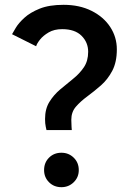

<svg xmlns="http://www.w3.org/2000/svg" viewBox="-20 -767 559 797"><path d="M173 -227Q173 -227 170 -240.5Q167 -254 167 -273Q167 -315 185 -344Q203 -373 229.5 -395.5Q256 -418 283 -439.5Q310 -461 328 -487.5Q346 -514 346 -552Q346 -591 318.5 -618.5Q291 -646 238 -646Q205 -646 182 -632.5Q159 -619 146 -602.5Q133 -586 130 -575L30 -625Q34 -632 45.5 -651.5Q57 -671 81 -693Q105 -715 144.5 -731Q184 -747 244 -747Q310 -747 360 -722Q410 -697 437.5 -655Q465 -613 465 -562Q465 -509 446 -473Q427 -437 399 -412.5Q371 -388 342.5 -367Q314 -346 295 -324Q276 -302 276 -270Q276 -254 277 -240.5Q278 -227 278 -227ZM235 10Q204 10 183.5 -10.5Q163 -31 163 -61Q163 -92 183.5 -112.5Q204 -133 235 -133Q265 -133 286 -112.5Q307 -92 307 -61Q307 -31 286 -10.5Q265 10 235 10Z"/></svg>

Font: Alata
Style: Regular
Weight: 400
Designer: Spyros Zevelakis, Eben Sorkin
Foundry: Spyros Zevelakis
Version: Version 1.005; ttfautohint (v1.8.4.7-5d5b)